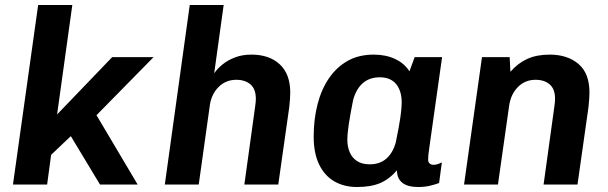

<svg xmlns="http://www.w3.org/2000/svg" viewBox="-20 -740 2440 770"><path d="M32 0 133 -720H270L209 -281L430 -511H596L367 -278L532 0H381L264 -194L185 -119L169 0Z M641 0 741 -720H877L839 -446Q852 -465 873 -482Q894 -499 923 -510Q952 -521 988 -521Q1060 -521 1102 -482Q1144 -443 1144 -369Q1144 -359 1143 -343.5Q1142 -328 1140 -310L1096 0H960L1003 -311Q1005 -323 1005.5 -331.5Q1006 -340 1006 -344Q1006 -383 984.5 -401.5Q963 -420 928 -420Q886 -420 857.5 -392Q829 -364 822 -321L777 0Z M1412 10Q1360 10 1321 -12.5Q1282 -35 1260 -80Q1238 -125 1238 -192Q1238 -262 1253.5 -322Q1269 -382 1299.5 -426.5Q1330 -471 1374.5 -496Q1419 -521 1479 -521Q1527 -521 1564.5 -503.5Q1602 -486 1622 -454L1643 -511H1753L1703 -157Q1699 -131 1698 -119.5Q1697 -108 1697 -99Q1697 -90 1703 -84.5Q1709 -79 1718 -79Q1726 -79 1734.5 -81.5Q1743 -84 1752 -89L1741 -6Q1725 0 1704 5Q1683 10 1657 10Q1615 10 1593.5 -7Q1572 -24 1572 -57Q1541 -21 1504 -5.5Q1467 10 1412 10ZM1463 -81Q1503 -81 1529 -103.5Q1555 -126 1567 -168Q1580 -230 1585.5 -268Q1591 -306 1591 -328Q1591 -376 1568.5 -403Q1546 -430 1503 -430Q1462 -430 1435 -406.5Q1408 -383 1396 -338Q1385 -283 1379 -243.5Q1373 -204 1373 -179Q1373 -152 1382.5 -129.5Q1392 -107 1412 -94Q1432 -81 1463 -81Z M1841 0 1913 -511H2024L2027 -452Q2056 -486 2094 -503.5Q2132 -521 2184 -521Q2256 -521 2300 -483.5Q2344 -446 2344 -369Q2344 -359 2343 -343.5Q2342 -328 2340 -310L2296 0H2160L2203 -311Q2205 -323 2205.5 -331.5Q2206 -340 2206 -344Q2206 -383 2184.5 -401.5Q2163 -420 2128 -420Q2086 -420 2057.5 -391.5Q2029 -363 2022 -317L1977 0Z"/></svg>

Font: Chivo Mono SemiBold
Style: Italic
Weight: 600
Italic angle: -8.05°
Monospace: yes
Version: Version 1.008